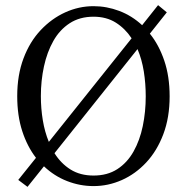

<svg xmlns="http://www.w3.org/2000/svg" viewBox="-20 -709 727 747"><path d="M629 -661 563 -578Q598 -535 619 -473.5Q640 -412 640 -334Q640 -252 615.5 -187Q591 -122 549 -77Q507 -32 454 -8.5Q401 15 344 15Q291 15 241 -4.5Q191 -24 151 -62L87 18L51 -9L120 -95Q86 -139 66.5 -199Q47 -259 47 -335Q47 -417 71.5 -482Q96 -547 138.5 -592Q181 -637 234 -661Q287 -685 344 -685Q395 -685 444 -666.5Q493 -648 533 -611L595 -689ZM139 -335Q139 -287 146.5 -241.5Q154 -196 170 -157L492 -560Q467 -598 430.5 -621Q394 -644 344 -644Q290 -644 251 -618.5Q212 -593 187.5 -549.5Q163 -506 151 -450.5Q139 -395 139 -335ZM547 -334Q547 -384 539.5 -431Q532 -478 515 -518L192 -113Q217 -73 254.5 -49.5Q292 -26 344 -26Q398 -26 436.5 -51Q475 -76 499.5 -119.5Q524 -163 535.5 -218.5Q547 -274 547 -334Z"/></svg>

Font: Source Serif 4 Subhead
Style: Regular
Weight: 400
Designer: Frank Grießhammer
Foundry: Adobe Systems Incorporated
Version: Version 4.004;hotconv 1.0.117;makeotfexe 2.5.65602